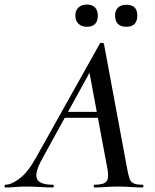

<svg xmlns="http://www.w3.org/2000/svg" viewBox="-58 -826 681 846"><path d="M-34 0Q-38 0 -38 -6Q-38 -12 -34 -12Q-8 -12 28.5 -39.5Q65 -67 101 -132L382 -634Q384 -638 391.5 -637Q399 -636 400 -633L502 -84Q507 -57 512 -41Q517 -25 530 -18.5Q543 -12 570 -12Q574 -12 574 -6Q574 0 570 0Q545 0 519 -2Q493 -4 462 -4Q432 -4 408 -2Q384 0 359 0Q355 0 355 -6Q355 -12 359 -12Q400 -12 411.5 -27Q423 -42 415 -84L333 -523L379 -583L130 -130Q105 -86 102.5 -60Q100 -34 118.5 -23Q137 -12 175 -12Q179 -12 179 -6Q179 0 174 0Q152 0 120 -2Q88 -4 58 -4Q29 -4 10.5 -2Q-8 0 -34 0ZM209 -307 224 -333H411L413 -307ZM325 -708Q302 -708 288 -721Q274 -734 274 -758Q274 -780 288 -793Q302 -806 325 -806Q348 -806 360.5 -793Q373 -780 373 -758Q373 -708 325 -708ZM499 -708Q449 -708 449 -758Q449 -780 462 -792.5Q475 -805 499 -805Q547 -805 547 -758Q547 -708 499 -708Z"/></svg>

Font: Cormorant SemiBold
Style: Italic
Weight: 600
Italic angle: -10°
Designer: Christian Thalmann (Catharsis Fonts)
Foundry: Catharsis Fonts
Version: Version 4.000